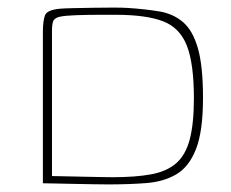

<svg xmlns="http://www.w3.org/2000/svg" viewBox="-20 -483 609 506"><path d="M515 -225Q515 -137 496.5 -90Q478 -43 444.5 -23.5Q411 -4 365.5 -0.5Q320 3 266 3Q248 3 222 2.5Q196 2 169 1.5Q142 1 121.5 0.5Q101 0 93 0V-398Q93 -428 98.5 -442.5Q104 -457 138 -460Q148 -461 171.5 -461.5Q195 -462 223.5 -462.5Q252 -463 278 -463Q304 -463 318 -462Q363 -459 399.5 -453Q436 -447 462 -425Q488 -403 501.5 -356Q515 -309 515 -225ZM117 -19Q123 -19 144 -18.5Q165 -18 191 -17.5Q217 -17 241 -16.5Q265 -16 277 -16Q337 -16 378 -23.5Q419 -31 444 -52.5Q469 -74 480 -115.5Q491 -157 491 -224Q491 -315 472.5 -362.5Q454 -410 409.5 -427Q365 -444 285 -444Q271 -444 241 -444Q211 -444 181.5 -443Q152 -442 138 -439Q128 -437 122.5 -431Q117 -425 117 -402Z"/></svg>

Font: Genos Thin Thin
Style: Regular
Weight: 250
Version: Version 1.010